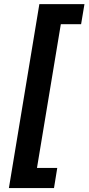

<svg xmlns="http://www.w3.org/2000/svg" viewBox="-20 -791 437 948"><path d="M23.9 137.7 174.3 -770.5H397L380.4 -671.4H280.3L162.6 38.1H262.7L246.6 137.7Z"/></svg>

Font: Inter 17pt SemiBold
Style: Italic
Weight: 600
Italic angle: -9.3988°
Version: Version 4.001;git-66647c0bb